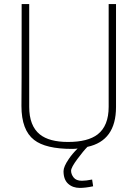

<svg xmlns="http://www.w3.org/2000/svg" viewBox="-20 -720 677 940"><path d="M371 200Q336 200 313.5 179.5Q291 159 291 118Q291 96 317 58Q333 34 360 7Q350 9 333 9Q203 9 147 -35Q85 -83 85 -201Q86 -235 86 -700H123V-197Q123 -104 175 -62Q221 -25 313 -25Q410 -25 458 -62Q512 -104 512 -197V-700H548V-196Q548 -31 408 -1Q389 18 358.5 59Q328 100 328 116Q328 133 340.5 149Q353 165 381 165Q401 165 431 159L436 192Q398 200 371 200Z"/></svg>

Font: Storia Sans Thin
Style: Regular
Weight: 100
Designer: Accademia di Belle Arti di Urbino and others
Foundry: Accademia di Belle Arti di Urbino and others.
Version: Version 60.001;May 25, 2020;FontCreator 12.0.0.2522 64-bit